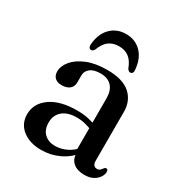

<svg xmlns="http://www.w3.org/2000/svg" viewBox="-163 -793 870 922"><g transform="rotate(30 272.5 -331.5)"><path d="M350.1 -61.9V-71.9L343.7 -75.1V-360.3Q343.7 -403.6 321.9 -426.7Q300.1 -449.7 260.1 -449.7Q222.2 -449.7 203.2 -434Q184.1 -418.3 184.1 -396.4V-357.2Q184.1 -332.9 168.3 -319.9Q152.4 -307 124.4 -307Q99.9 -307 86.9 -319.6Q74 -332.3 74 -353.6Q74 -384.5 98.1 -413.6Q122.3 -442.7 168.3 -461.6Q214.3 -480.4 280 -480.4Q365.3 -480.4 406.9 -443.8Q448.5 -407.1 448.5 -345.5V-75Q448.5 -58.9 454.8 -51.5Q461 -44 471.9 -44Q484.3 -44 489.7 -49.7Q495.1 -55.4 499 -60.8Q501.6 -64 504.3 -66.4Q507 -68.7 511.1 -68.7Q516.3 -68.7 518.9 -64.9Q521.4 -61 521.4 -54.5Q521.4 -40 511.6 -24.8Q501.7 -9.5 482.6 1Q463.4 11.6 435 11.6Q395.4 11.6 372.7 -7.3Q350.1 -26.1 350.1 -61.9ZM51.5 -104.1Q51.5 -163.6 104.6 -201.6Q157.8 -239.5 252.1 -239.5Q286.1 -239.5 314.6 -233.3Q343 -227 364.8 -217.1L356.8 -189.5Q336.1 -198.2 314.2 -203.9Q292.4 -209.5 266.7 -209.5Q217 -209.5 189 -185.9Q160.9 -162.3 160.9 -121.3Q160.9 -81.2 183.8 -59.8Q206.6 -38.4 242.2 -38.4Q275.6 -38.4 306.7 -53.7Q337.7 -69 360.1 -97.2L370.6 -73.4Q340.9 -32.8 294.1 -10.6Q247.3 11.6 195 11.6Q131.6 11.6 91.5 -19.8Q51.5 -51.1 51.5 -104.1ZM271.7 -607.1Q239.2 -607.1 216.7 -590.8Q194.1 -574.4 179.8 -536.5Q173 -524.3 163.2 -524.3Q156.2 -524.3 152 -529.9Q147.8 -535.5 148.6 -544.7Q152.7 -605.7 186.4 -640.4Q220.1 -675 271.7 -675Q323.5 -675 357 -640.4Q390.4 -605.7 394.5 -544.7Q395.6 -535.5 391.3 -529.9Q387 -524.3 379.7 -524.3Q370.1 -524.3 363 -536.5Q349 -573.8 326.8 -590.4Q304.5 -607.1 271.7 -607.1Z"/></g></svg>

Font: Fraunces
Style: Regular
Weight: 900
Version: Version 1.000;[b76b70a41]